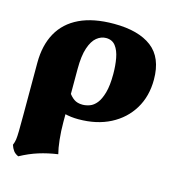

<svg xmlns="http://www.w3.org/2000/svg" viewBox="-107 -559 829 901"><g transform="rotate(15 307.5 -108.5)"><path d="M337 -467Q456 -467 520.5 -418Q585 -369 585 -262Q585 -181 548 -120Q511 -59 445 -25Q379 9 290 9Q272 9 255 7Q238 5 218 0V-108Q233 -85 249.5 -73.5Q266 -62 291 -62Q308 -62 326 -68.5Q344 -75 359 -93.5Q374 -112 384 -147Q394 -182 394 -238Q394 -279 387.5 -314.5Q381 -350 364.5 -371.5Q348 -393 318 -393Q294 -393 273 -376Q252 -359 239 -320.5Q226 -282 226 -218V40Q226 84 230.5 125Q235 166 242 192Q193 199 150 212.5Q107 226 63 250Q47 243 38.5 231.5Q30 220 25 204Q31 190 33 176Q35 162 35.5 134.5Q36 107 36 55V-197Q36 -282 69.5 -342.5Q103 -403 170 -435Q237 -467 337 -467Z"/></g></svg>

Font: Vollkorn Black
Style: Regular
Weight: 900
Designer: Friedrich Althausen
Foundry: Friedrich Althausen
Version: Version 5.000